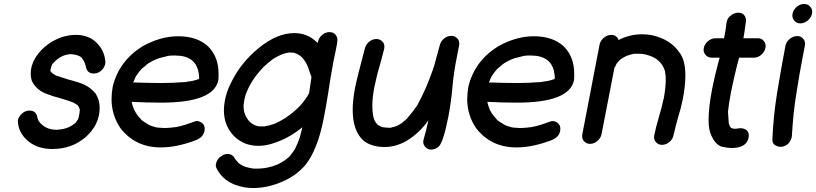

<svg xmlns="http://www.w3.org/2000/svg" viewBox="-20 -726 4119 969"><path d="M238 -363Q237 -363 237 -364ZM244 26Q171 26 123 -13Q70 -57 70 -120Q73 -132 84 -146Q103 -168 129 -168Q163 -168 169 -132V-131Q172 -121 177 -113Q208 -71 266 -71Q315 -73 348 -96Q361 -105 363.5 -108.5Q366 -112 369 -117Q379 -126 383 -172Q380 -185 372 -195L351 -208Q349 -208 346 -210Q333 -216 282 -231Q249 -239 219 -251Q165 -269 141 -317Q135 -336 135 -357Q135 -392 156 -430Q188 -484 245 -517Q302 -550 363 -550Q414 -550 452 -524Q508 -480 512 -412Q512 -395 498 -377Q480 -355 453 -355Q419 -355 413 -391V-393Q413 -395 412 -395Q408 -415 390 -437Q373 -451 333 -453Q331 -452 328 -452Q280 -446 243 -401Q237 -388 234 -370L238 -360V-363Q246 -353 258 -348Q259 -346 262 -345Q316 -327 324 -325Q352 -318 379 -309Q431 -293 463 -253Q483 -221 483 -182Q483 -96 411 -33Q342 26 244 26Z M792 18Q663 18 588 -79Q543 -145 543 -226Q543 -257 549 -289Q580 -417 697 -491Q789 -543 879 -543Q976 -543 1031 -491Q1083 -439 1083 -354V-339Q1083 -331 1082 -322Q1060 -208 794 -208Q718 -208 645 -212L646 -205L650 -191L658 -170L665 -158V-157Q678 -138 695 -120L700 -116L731 -96Q732 -96 733.5 -95Q735 -94 737 -93.5Q739 -93 740 -92Q753 -87 770 -83Q775 -83 777 -82L807 -80Q826 -80 845 -82Q850 -82 850 -83Q882 -83 960 -112Q968 -115 975 -115Q986 -115 999 -106Q1013 -95 1013 -77Q1013 -71 1012 -65Q1006 -33 967 -18Q872 18 792 18ZM794 -307Q853 -307 915 -312Q919 -313 924 -313Q924 -314 926 -314Q957 -317 983 -327H984Q985 -330 985 -335Q985 -346 981 -365V-367Q981 -369 980 -370V-371Q975 -389 969 -397V-398Q963 -408 955 -416L953 -418Q942 -428 930 -433L926 -435Q910 -442 893 -444L862 -446Q840 -446 829 -444L797 -436Q767 -430 732 -408Q729 -408 725 -403H724Q716 -397 709 -390L694 -378Q679 -360 671 -348L670 -347Q670 -346 669 -346Q663 -336 659.5 -326.5Q656 -317 652 -310Q735 -307 794 -307Z M1317 -88 1318 -89Q1341 -92 1364 -101Q1395 -114 1424 -133L1425 -134Q1463 -160 1491 -189L1495 -193Q1510 -209 1522 -227Q1529 -235 1540 -256L1552 -337Q1546 -356 1542 -365Q1533 -396 1521 -414.5Q1509 -433 1497 -443Q1480 -455 1462 -460L1441 -461L1434 -460Q1419 -458 1404 -452H1403Q1380 -442 1359 -429Q1333 -410 1309 -387L1300 -377Q1270 -344 1250.5 -312Q1231 -280 1219 -246L1213 -222Q1211 -210 1210 -199L1209 -196Q1209 -179 1212 -163Q1218 -138 1236 -116L1245 -107Q1263 -92 1287 -88ZM1258 223Q1209 223 1165 206Q1103 182 1073 124Q1069 116 1069 108Q1069 104 1070 101Q1076 73 1103 58Q1116 51 1128 51Q1154 51 1166 75V76L1184 97Q1192 103 1208 112Q1218 117 1243 122Q1244 123 1246.5 123Q1249 123 1253 123.5Q1257 124 1260 125H1274Q1299 125 1307 123Q1309 123 1311.5 123Q1314 123 1333 119Q1360 113 1369 108H1371Q1375 105 1379 105Q1396 97 1414 85H1415L1441 64V63H1442Q1454 48 1465 32L1471 21Q1483 -4 1492 -30L1494 -36L1506 -84Q1435 -25 1350 0Q1316 10 1284 10Q1252 10 1222 0Q1153 -27 1124 -95Q1110 -129 1110 -168Q1110 -193 1115 -219Q1123 -262 1143 -302Q1192 -407 1285 -483Q1378 -559 1465 -559Q1532 -559 1579 -513L1583 -509Q1588 -535 1605.5 -549.5Q1623 -564 1643 -564Q1663 -564 1674 -550Q1683 -539 1683 -523Q1683 -519 1681 -505.5Q1679 -492 1674 -469L1664 -422Q1648 -337 1637 -261Q1627 -196 1614 -130Q1584 27 1522 106Q1475 160 1411 188Q1334 223 1258 223Z M2156 29Q2138 29 2126 15Q2116 4 2116 -10Q2116 -14 2117 -19Q2132 -69 2142 -119Q2096 -53 2030 -14Q1976 16 1921 16Q1857 16 1816 -15Q1760 -64 1760 -171Q1760 -221 1772 -283Q1782 -333 1821 -480Q1826 -501 1842.5 -515Q1859 -529 1880 -529Q1899 -529 1911 -515Q1920 -505 1920 -490Q1920 -485 1919 -480L1902 -415Q1883 -353 1870 -290Q1859 -234 1859 -190Q1859 -161 1864 -138Q1866 -130 1868 -124Q1870 -118 1874 -112Q1874 -110 1885 -97Q1893 -92 1902.5 -87Q1912 -82 1947 -81Q1954 -81 1961 -84Q1981 -88 1995 -97L2010 -106H2009L2035 -128L2036 -130Q2063 -161 2085 -193Q2132 -279 2163 -370Q2164 -371 2165 -374Q2166 -383 2169 -386L2199 -496Q2204 -517 2220.5 -531Q2237 -545 2258 -545Q2277 -545 2289 -531Q2298 -521 2298 -506Q2298 -501 2297 -496L2286 -440Q2270 -362 2263.5 -287Q2257 -212 2243 -138Q2217 -7 2194 14Q2175 29 2156 29Z M2587 18Q2458 18 2383 -79Q2338 -145 2338 -226Q2338 -257 2344 -289Q2375 -417 2492 -491Q2584 -543 2674 -543Q2771 -543 2826 -491Q2878 -439 2878 -354V-339Q2878 -331 2877 -322Q2855 -208 2589 -208Q2513 -208 2440 -212L2441 -205L2445 -191L2453 -170L2460 -158V-157Q2473 -138 2490 -120L2495 -116L2526 -96Q2527 -96 2528.5 -95Q2530 -94 2532 -93.5Q2534 -93 2535 -92Q2548 -87 2565 -83Q2570 -83 2572 -82L2602 -80Q2621 -80 2640 -82Q2645 -82 2645 -83Q2677 -83 2755 -112Q2763 -115 2770 -115Q2781 -115 2794 -106Q2808 -95 2808 -77Q2808 -71 2807 -65Q2801 -33 2762 -18Q2667 18 2587 18ZM2589 -307Q2648 -307 2710 -312Q2714 -313 2719 -313Q2719 -314 2721 -314Q2752 -317 2778 -327H2779Q2780 -330 2780 -335Q2780 -346 2776 -365V-367Q2776 -369 2775 -370V-371Q2770 -389 2764 -397V-398Q2758 -408 2750 -416L2748 -418Q2737 -428 2725 -433L2721 -435Q2705 -442 2688 -444L2657 -446Q2635 -446 2624 -444L2592 -436Q2562 -430 2527 -408Q2524 -408 2520 -403H2519Q2511 -397 2504 -390L2489 -378Q2474 -360 2466 -348L2465 -347Q2465 -346 2464 -346Q2458 -336 2454.5 -326.5Q2451 -317 2447 -310Q2530 -307 2589 -307Z M3321 5Q3302 5 3290 -9Q3281 -20 3281 -33Q3281 -38 3282 -43Q3290 -84 3304.5 -132Q3319 -180 3331 -235Q3340 -288 3340 -325Q3340 -348 3336 -365V-368Q3329 -386 3326 -391L3325 -393Q3302 -431 3258 -445Q3234 -453 3226 -453Q3222 -455 3185 -455Q3170 -454 3142 -444Q3125 -435 3122 -433Q3106 -424 3091 -403Q3087 -392 3081 -384L3016 -49Q3012 -29 2995 -14.5Q2978 0 2958 0Q2938 0 2926 -15Q2918 -25 2918 -39Q2918 -44 2919 -49L3006 -501Q3010 -521 3027.5 -535.5Q3045 -550 3065 -550Q3092 -550 3102 -524Q3157 -553 3222 -553Q3270 -553 3314 -535Q3374 -512 3409 -461Q3439 -423 3439 -345Q3439 -294 3426 -225Q3416 -177 3404 -140Q3389 -87 3379 -43Q3375 -23 3358 -9Q3341 5 3321 5Z M3671 21Q3653 21 3626 15Q3599 9 3579.5 -23.5Q3560 -56 3557 -95Q3556 -107 3556 -121Q3556 -184 3575 -282Q3587 -342 3603 -402L3612 -435H3572Q3552 -435 3540 -450Q3531 -461 3531 -474Q3531 -479 3532 -484Q3536 -504 3553.5 -518.5Q3571 -533 3591 -533H3634L3638 -553Q3644 -583 3647 -614L3648 -616Q3651 -635 3669 -648.5Q3687 -662 3706 -662Q3727 -662 3737 -648Q3745 -637 3745 -623Q3745 -619 3744 -614Q3739 -573 3732 -533H3805Q3824 -533 3835 -519Q3844 -508 3844 -494Q3844 -489 3843 -484Q3839 -464 3822 -449.5Q3805 -435 3786 -435H3710Q3686 -345 3668 -254Q3659 -208 3654 -162L3655 -147L3658 -104L3664 -87Q3667 -85 3668 -83.5Q3669 -82 3669 -81L3671 -80Q3680 -76 3689 -76Q3693 -76 3697 -76.5Q3701 -77 3706.5 -78Q3712 -79 3717 -79Q3731 -79 3744 -72Q3759 -63 3759 -42Q3759 -37 3758 -31Q3748 21 3671 21Z M4019 -608Q3999 -608 3988 -623Q3979 -634 3979 -647Q3979 -652 3980 -657Q3984 -677 4001 -691.5Q4018 -706 4038 -706Q4058 -706 4070 -691Q4079 -681 4079 -667Q4079 -662 4078 -657Q4074 -637 4056.5 -622.5Q4039 -608 4019 -608ZM3977 -46Q3977 -40 3976 -34Q3973 -21 3963.5 -7Q3954 7 3931 14Q3926 15 3920 15Q3907 15 3893 7.5Q3879 0 3878 -20Q3883 -141 3902 -257.5Q3921 -374 3944 -495Q3948 -515 3965.5 -529.5Q3983 -544 4003 -544Q4023 -544 4034 -530Q4043 -519 4043 -505Q4043 -500 4042 -495L4032 -443Q4014 -351 4001 -265Q3991 -207 3985 -149L3980 -91L3979 -77V-71Q3977 -59 3977 -46Z"/></svg>

Font: Bad Comic
Style: Italic
Weight: 400
Italic angle: -11°
Designer: GGBotNet
Foundry: GGBotNet
Version: 0.95